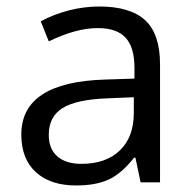

<svg xmlns="http://www.w3.org/2000/svg" viewBox="-20 -564 596 594"><path d="M415 0 398.9 -76.2H395Q355 -25.9 315.2 -8.1Q275.4 9.8 215.8 9.8Q136.2 9.8 91.1 -31.2Q45.9 -72.3 45.9 -147.9Q45.9 -310.1 305.2 -317.9L396 -320.8V-354Q396 -417 368.9 -447Q341.8 -477.1 282.2 -477.1Q215.3 -477.1 130.9 -436L106 -498Q145.5 -519.5 192.6 -531.7Q239.7 -543.9 287.1 -543.9Q382.8 -543.9 429 -501.5Q475.1 -459 475.1 -365.2V0ZM231.9 -57.1Q307.6 -57.1 350.8 -98.6Q394 -140.1 394 -214.8V-263.2L313 -259.8Q216.3 -256.3 173.6 -229.7Q130.9 -203.1 130.9 -147Q130.9 -103 157.5 -80.1Q184.1 -57.1 231.9 -57.1Z"/></svg>

Font: f04975060
Style: Regular
Weight: 400
Foundry: Ascender Corporation
Version: Version 1.10